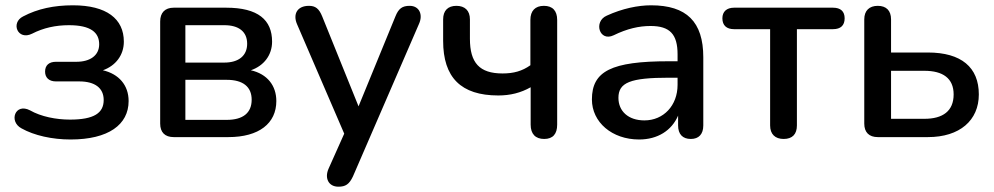

<svg xmlns="http://www.w3.org/2000/svg" viewBox="-20 -517 3747 724"><path d="M246 9C389 9 465 -47 465 -136C465 -196 428 -238 368 -252C416 -269 447 -309 447 -360C447 -446 382 -497 255 -497C184 -497 122 -484 67 -455C19 -431 47 -363 101 -390C144 -412 190 -422 240 -422C323 -422 354 -394 354 -350C354 -308 320 -284 268 -284H191C165 -284 150 -271 150 -247C150 -224 165 -210 191 -210H279C338 -210 371 -185 371 -140C371 -91 335 -66 244 -66C192 -66 135 -77 93 -101C37 -130 12 -59 61 -33C109 -6 177 9 246 9Z M841 0C957 0 1022 -52 1022 -136C1022 -194 988 -238 926 -252C975 -269 1006 -309 1006 -360C1006 -442 953 -488 833 -488H635C602 -488 584 -469 584 -436V-51C584 -18 602 0 635 0ZM679 -422H826C880 -422 912 -398 912 -352C912 -307 880 -281 826 -281H679ZM679 -216H835C896 -216 929 -190 929 -141C929 -91 896 -65 835 -65H679Z M1256 187C1283 187 1297 178 1311 148L1560 -427C1576 -462 1561 -495 1525 -495C1497 -495 1483 -485 1471 -455L1332 -116L1195 -455C1183 -485 1169 -495 1145 -495C1100 -495 1084 -463 1100 -426L1278 -13L1219 119C1203 155 1219 187 1256 187Z M2032 7C2065 7 2081 -12 2081 -47V-442C2081 -476 2064 -495 2031 -495C1998 -495 1980 -476 1980 -442V-271C1949 -249 1917 -240 1875 -240C1788 -240 1752 -280 1752 -371V-444C1752 -477 1733 -495 1701 -495C1669 -495 1651 -477 1651 -444V-363C1651 -225 1718 -157 1859 -157C1904 -157 1944 -167 1981 -188V-47C1981 -12 1999 7 2032 7Z M2390 9C2460 9 2513 -25 2537 -81V-44C2537 -11 2554 7 2585 7C2615 7 2632 -11 2632 -44V-301C2632 -435 2569 -497 2435 -497C2386 -497 2327 -485 2268 -458C2217 -436 2240 -358 2294 -384C2345 -409 2390 -419 2433 -419C2506 -419 2535 -388 2535 -312V-286H2502C2286 -286 2212 -249 2212 -142C2212 -56 2288 9 2390 9ZM2410 -63C2349 -63 2312 -98 2312 -148C2312 -206 2357 -224 2503 -224H2535V-197C2535 -119 2482 -63 2410 -63Z M2935 7C2968 7 2985 -11 2985 -44V-407H3121C3150 -407 3165 -421 3165 -448C3165 -474 3150 -488 3121 -488H2748C2720 -488 2704 -473 2704 -448C2704 -421 2720 -407 2748 -407H2884V-44C2884 -11 2903 7 2935 7Z M3479 0C3599 0 3671 -63 3671 -161C3671 -263 3605 -319 3479 -319H3340V-444C3340 -477 3322 -495 3290 -495C3258 -495 3239 -477 3239 -444V-51C3239 -18 3257 0 3290 0ZM3340 -250H3466C3535 -250 3576 -222 3576 -161C3576 -98 3535 -69 3466 -69H3340Z"/></svg>

Font: Nunito SemiBold
Style: Regular
Weight: 600
Designer: Vernon Adams
Foundry: Vernon Adams
Version: Version 3.602